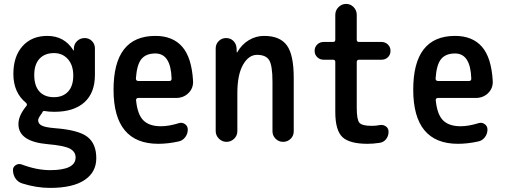

<svg xmlns="http://www.w3.org/2000/svg" viewBox="-20 -710 2540 961"><path d="M250 -444.3Q204.1 -444.3 177.7 -416Q151.4 -387.7 151.4 -335Q151.4 -280.3 177.2 -252Q203.1 -223.6 250 -223.6Q294.9 -223.6 320.8 -251.5Q346.7 -279.3 346.7 -332Q346.7 -383.8 319.8 -414.1Q293 -444.3 250 -444.3ZM230.5 141.6Q358.4 141.6 358.4 78.1Q358.4 48.8 329.1 33.7Q299.8 18.6 219.7 11.7Q71.3 -1 72.3 -89.8Q72.3 -130.9 111.3 -178.7Q118.2 -185.5 111.3 -194.3Q46.9 -246.1 46.9 -339.8Q46.9 -427.7 92.8 -479Q138.7 -530.3 216.8 -530.3Q301.8 -530.3 346.7 -459Q346.7 -457 348.6 -457Q349.6 -457 349.6 -458V-467.8Q350.6 -490.2 366.2 -504.9Q381.8 -519.5 404.3 -519.5Q425.8 -519.5 440.4 -504.4Q455.1 -489.3 455.1 -467.8V-335Q455.1 -245.1 402.3 -197.8Q349.6 -150.4 252 -150.4Q223.6 -150.4 203.1 -154.3Q194.3 -156.2 190.4 -144.5Q188.5 -140.6 183.6 -134.8Q170.9 -117.2 170.9 -108.4Q170.9 -90.8 189 -81.5Q207 -72.3 254.9 -68.4Q372.1 -59.6 417 -25.4Q461.9 8.8 461.9 82Q461.9 152.3 402.8 191.4Q343.8 230.5 230.5 230.5Q162.1 230.5 90.8 208Q69.3 201.2 57.1 182.6Q44.9 164.1 44.9 140.6Q44.9 125 59.1 116.2Q73.2 107.4 88.9 113.3Q164.1 141.6 230.5 141.6Z M757.8 -442.4Q710.9 -442.4 688 -414.6Q665 -386.7 660.2 -317.4Q660.2 -305.7 670.9 -304.7H828.1Q838.9 -304.7 838.9 -316.4Q835 -442.4 757.8 -442.4ZM772.5 9.8Q548.8 9.8 548.3 -260.3Q547.9 -530.3 757.8 -530.3Q844.7 -530.3 892.1 -476.1Q939.5 -421.9 946.3 -304.7Q948.2 -268.6 923.3 -244.1Q898.4 -219.7 861.3 -219.7H670.9Q666 -219.7 663.1 -215.8Q660.2 -211.9 661.1 -208Q668 -136.7 697.8 -107.4Q727.5 -78.1 785.2 -78.1Q825.2 -78.1 876 -93.8Q891.6 -98.6 905.8 -88.9Q919.9 -79.1 919.9 -61.5Q919.9 -40 906.7 -22.9Q893.6 -5.9 874 -2Q820.3 9.8 772.5 9.8Z M1059.6 -53.7V-467.8Q1059.6 -489.3 1074.7 -504.4Q1089.8 -519.5 1111.3 -519.5Q1133.8 -519.5 1148.4 -504.9Q1163.1 -490.2 1164.1 -467.8L1165 -448.2Q1165 -447.3 1166 -447.3Q1168 -447.3 1168 -449.2Q1189.5 -487.3 1225.1 -508.8Q1260.7 -530.3 1301.8 -530.3Q1380.9 -530.3 1415.5 -483.4Q1450.2 -436.5 1450.2 -320.3V-52.7Q1450.2 -30.3 1434.6 -15.1Q1418.9 0 1397 0Q1375 0 1359.4 -15.6Q1343.8 -31.2 1343.8 -52.7V-300.8Q1343.8 -382.8 1327.1 -409.2Q1310.5 -435.5 1266.6 -435.5Q1224.6 -435.5 1196.3 -385.7Q1168 -335.9 1168 -244.1V-53.7Q1168 -31.2 1151.9 -15.6Q1135.7 0 1113.8 0Q1091.8 0 1075.7 -16.1Q1059.6 -32.2 1059.6 -53.7Z M1599.6 -411.1Q1581.1 -411.1 1567.9 -423.8Q1554.7 -436.5 1554.7 -455.6Q1554.7 -474.6 1567.9 -487.3Q1581.1 -500 1599.6 -500H1646.5Q1658.2 -500 1658.2 -510.7V-635.7Q1658.2 -658.2 1674.3 -674.3Q1690.4 -690.4 1712.4 -690.4Q1734.4 -690.4 1750 -674.3Q1765.6 -658.2 1765.6 -635.7V-510.7Q1765.6 -500 1777.3 -500H1889.6Q1908.2 -500 1921.4 -487.3Q1934.6 -474.6 1934.6 -455.6Q1934.6 -436.5 1921.9 -423.8Q1909.2 -411.1 1889.6 -411.1H1777.3Q1766.6 -411.1 1765.6 -400.4V-169.9Q1765.6 -111.3 1778.8 -95.7Q1792 -80.1 1839.8 -80.1Q1862.3 -80.1 1880.9 -84Q1897.5 -86.9 1911.1 -77.6Q1924.8 -68.4 1924.8 -50.8Q1924.8 -29.3 1912.6 -13.7Q1900.4 2 1879.9 4.9Q1847.7 9.8 1820.3 9.8Q1729.5 9.8 1693.8 -23.9Q1658.2 -57.6 1658.2 -150.4V-400.4Q1658.2 -411.1 1646.5 -411.1Z M2257.8 -442.4Q2210.9 -442.4 2188 -414.6Q2165 -386.7 2160.2 -317.4Q2160.2 -305.7 2170.9 -304.7H2328.1Q2338.9 -304.7 2338.9 -316.4Q2335 -442.4 2257.8 -442.4ZM2272.5 9.8Q2048.8 9.8 2048.3 -260.3Q2047.9 -530.3 2257.8 -530.3Q2344.7 -530.3 2392.1 -476.1Q2439.5 -421.9 2446.3 -304.7Q2448.2 -268.6 2423.3 -244.1Q2398.4 -219.7 2361.3 -219.7H2170.9Q2166 -219.7 2163.1 -215.8Q2160.2 -211.9 2161.1 -208Q2168 -136.7 2197.8 -107.4Q2227.5 -78.1 2285.2 -78.1Q2325.2 -78.1 2376 -93.8Q2391.6 -98.6 2405.8 -88.9Q2419.9 -79.1 2419.9 -61.5Q2419.9 -40 2406.7 -22.9Q2393.6 -5.9 2374 -2Q2320.3 9.8 2272.5 9.8Z"/></svg>

Font: Rounded-X Mgen+ 2m medium
Style: Regular
Weight: 500
Designer: [Source Han Sans]
Ryoko NISHIZUKA  (kana & ideographs); Paul D. Hunt (Latin, Greek & Cyrillic); Wenlong ZHANG  (bopomofo
Version: Version 1.059.20150602